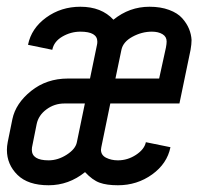

<svg xmlns="http://www.w3.org/2000/svg" viewBox="-31 -532 582 564"><path d="M205.1 -512.2Q267.1 -512.2 302.2 -474.1Q349.1 -512.2 408.2 -512.2Q440.9 -512.2 465.8 -502.9Q490.7 -493.7 504.2 -478.5Q517.6 -463.4 524.2 -447.3Q530.8 -431.2 531.7 -414.6Q531.7 -402.3 528.8 -385.7L496.1 -228H293L266.6 -99.6Q265.6 -94.7 265.6 -92.3Q265.6 -76.2 280.8 -68.6Q295.9 -61 315.4 -61Q343.8 -61 368.4 -77.1Q393.1 -93.3 397.5 -114.3L469.7 -99.6Q460 -51.3 415.8 -19.5Q371.6 12.2 315.4 12.2Q282.2 12.2 261.5 4.6Q240.7 -2.9 218.8 -26.4Q170.9 12.2 111.8 12.2Q51.3 12.2 20.3 -18.3Q-10.7 -48.8 -10.7 -91.8Q-10.7 -102.5 -8.3 -114.7L5.4 -182.1Q15.1 -228.5 60.5 -264.9Q106 -301.3 168.5 -301.3H233.4L253.9 -400.4Q254.9 -404.3 254.9 -409.7Q254.9 -439 205.1 -439Q177.2 -439 152.3 -424.6Q127.4 -410.2 122.6 -385.7L51.3 -400.4Q61 -448.7 104.7 -480.5Q148.4 -512.2 205.1 -512.2ZM325.7 -385.7 308.1 -301.3H436.5L456.5 -392.6Q458.5 -403.3 458.5 -410.2Q458.5 -424.3 446.3 -431.6Q434.1 -439 415 -439Q385.7 -439 358.2 -424.1Q330.6 -409.2 325.7 -385.7ZM111.8 -61Q139.2 -61 165 -77.6Q190.9 -94.2 194.8 -114.3L218.3 -228H158.2Q128.9 -228 105.5 -210.7Q82 -193.4 76.7 -167.5L63 -99.1Q62.5 -96.7 62.5 -92.3Q62.5 -61 111.8 -61Z"/></svg>

Font: Anka/Coder Condensed
Style: Italic
Weight: 400
Width: 4
Italic angle: -12°
Monospace: yes
Version: Version 001.100